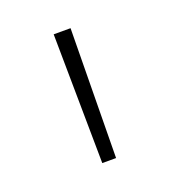

<svg xmlns="http://www.w3.org/2000/svg" viewBox="-63 -750 314 353"><g transform="rotate(-20 94.0 -573.5)"><path d="M81 -447 78 -700H111L108 -447Z"/></g></svg>

Font: Montserrat Thin ExtraLight
Style: Regular
Weight: 250
Version: Version 9.000